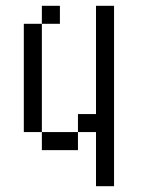

<svg xmlns="http://www.w3.org/2000/svg" viewBox="-20 -645 540 665"><path d="M187.5 -562.5V-625H125V-562.5H62.5Q62.5 -562.5 62.5 -187.5H125V-125H250V-187.5H125Q125 -187.5 125 -562.5ZM312.5 -187.5V0H375Q375 0 375 -625H312.5Q312.5 -625 312.5 -250H250V-187.5Z"/></svg>

Font: UnifontExMono
Style: Regular
Weight: 500
Version: Version 15.0.06